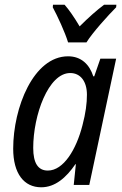

<svg xmlns="http://www.w3.org/2000/svg" viewBox="-20 -785 518 815"><path d="M269 -605H347C372 -646 441 -722 473 -754L474 -765H422C391 -742 355 -710 318 -673C295 -712 272 -745 254 -765H205L204 -754C224 -717 256 -648 269 -605ZM183 -61C142 -61 121 -92 121 -157C121 -296 185 -475 278 -475C322 -475 349 -439 349 -383C349 -347 344 -306 330 -253C304 -151 250 -61 183 -61ZM155 10C214 10 261 -31 300 -88H302L293 0H359L473 -536H406L380 -461H376C360 -511 325 -546 269 -546C122 -546 36 -328 36 -154C36 -48 82 10 155 10Z"/></svg>

Font: Noto Sans Display SemiCondensed
Style: Italic
Weight: 400
Width: 4
Italic angle: -12°
Designer: Monotype Design Team
Foundry: Monotype Imaging Inc.
Version: Version 1.900